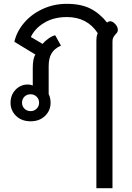

<svg xmlns="http://www.w3.org/2000/svg" viewBox="-20 -623 690 1002"><path d="M483 -407Q483 -437 490 -450Q435 -534 329 -534Q261 -534 211.5 -504.5Q162 -475 141 -430L202 -394Q214 -408 232.5 -421.5Q251 -435 268 -439L298 -385Q263 -369 248.5 -343.5Q234 -318 234 -278V-132Q244 -112 244 -87Q244 -46 215 -18Q186 10 140 10Q93 10 64 -18Q35 -46 35 -87Q35 -127 61 -154.5Q87 -182 126 -182Q138 -182 151 -177V-268Q151 -319 165 -338L55 -405Q67 -458 105.5 -503.5Q144 -549 202.5 -576Q261 -603 328 -603Q402 -603 451 -578.5Q500 -554 539 -505Q546 -512 555 -512Q566 -512 578 -501Q595 -485 595 -467Q595 -460 592 -455Q589 -450 583 -444Q575 -435 571 -427Q567 -419 567 -406V359H483ZM184 -87Q184 -106 171 -118.5Q158 -131 140 -131Q120 -131 107.5 -118.5Q95 -106 95 -87Q95 -68 108 -55.5Q121 -43 140 -43Q158 -43 171 -55.5Q184 -68 184 -87Z"/></svg>

Font: Niramit
Style: Regular
Weight: 400
Version: Version 1.000; ttfautohint (v1.6)